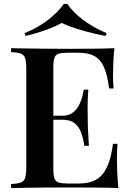

<svg xmlns="http://www.w3.org/2000/svg" viewBox="-20 -952 665 972"><path d="M559 -708Q555 -667 553.5 -628.5Q552 -590 552 -570Q552 -551 553 -533.5Q554 -516 555 -504H532Q524 -573 506 -612.5Q488 -652 457.5 -668.5Q427 -685 378 -685H323Q293 -685 277 -680Q261 -675 255.5 -659Q250 -643 250 -610V-98Q250 -66 255.5 -49.5Q261 -33 277 -28Q293 -23 323 -23H380Q431 -23 465.5 -42Q500 -61 521 -104.5Q542 -148 552 -224H575Q572 -193 572 -144Q572 -123 573.5 -83Q575 -43 579 0Q528 -2 464 -2.5Q400 -3 350 -3Q327 -3 289.5 -3Q252 -3 208.5 -2.5Q165 -2 120.5 -1.5Q76 -1 36 0V-20Q69 -22 85.5 -28Q102 -34 107.5 -52Q113 -70 113 -106V-602Q113 -639 107.5 -656.5Q102 -674 85.5 -680.5Q69 -687 36 -688V-708Q76 -707 120.5 -706.5Q165 -706 208.5 -705.5Q252 -705 289.5 -705Q327 -705 350 -705Q396 -705 454.5 -705.5Q513 -706 559 -708ZM398 -366Q398 -366 398 -356Q398 -346 398 -346H220Q220 -346 220 -356Q220 -366 220 -366ZM427 -498Q423 -441 423.5 -411Q424 -381 424 -356Q424 -331 425 -301Q426 -271 430 -214H407Q402 -248 391.5 -278.5Q381 -309 358.5 -327.5Q336 -346 294 -346V-366Q325 -366 344.5 -379Q364 -392 376 -412.5Q388 -433 394.5 -455.5Q401 -478 404 -498ZM321 -932Q349 -890 402 -850.5Q455 -811 520 -784L515 -770Q451 -782 390 -800Q329 -818 292 -836Q262 -818 211.5 -800Q161 -782 109 -770L104 -784Q169 -810 221.5 -850Q274 -890 303 -932Z"/></svg>

Font: Playfair Display SemiBold
Style: Regular
Weight: 600
Designer: Claus Eggers Sørensen
Foundry: Claus Eggers Sørensen
Version: Version 1.203